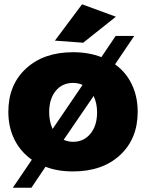

<svg xmlns="http://www.w3.org/2000/svg" viewBox="-20 -795 683 898"><path d="M522 -716.8 369.1 -595.2 236.8 -605 363.8 -774.9ZM518.1 -494.1Q568.8 -458 596.4 -400.6Q624 -343.3 624 -272Q624 -146 541.5 -69.6Q459 6.8 321.8 6.8Q248 6.8 192.9 -15.1L127 83H40L128.9 -47.9Q76.2 -85 47.6 -142.3Q19 -199.7 19 -272Q19 -398.4 101.8 -474.6Q184.6 -550.8 321.8 -550.8Q395 -550.8 454.1 -527.8L521 -627H607.9ZM210 -270Q210 -226.6 226.1 -191.9L366.2 -397.9Q345.2 -407.2 321.8 -407.2Q271 -407.2 240.5 -369.9Q210 -332.5 210 -270ZM321.8 -131.8Q372.1 -131.8 403.1 -169.7Q434.1 -207.5 434.1 -270Q434.1 -311.5 418 -346.2L277.8 -141.1Q298.8 -131.8 321.8 -131.8Z"/></svg>

Font: Montserrat arm ExtraBold
Style: Regular
Weight: 800
Designer: Julieta Ulanovsky
Foundry: Julieta Ulanovsky
Version: Version 6.000;PS 006.000;hotconv 1.0.88;makeotf.lib2.5.64775